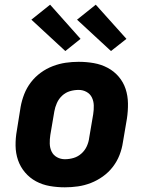

<svg xmlns="http://www.w3.org/2000/svg" viewBox="-20 -792 640 820"><path d="M257 8Q224 8 192.5 2.5Q161 -3 134 -17.5Q107 -32 87 -55.5Q67 -79 57 -108Q47 -137 46.5 -169.5Q46 -202 52 -235L68 -335Q73 -363 83.5 -390Q94 -417 112 -440.5Q130 -464 154 -481.5Q178 -499 205.5 -509.5Q233 -520 260.5 -524Q288 -528 316 -528Q349 -528 380.5 -522.5Q412 -517 439.5 -502.5Q467 -488 487 -464.5Q507 -441 516.5 -412Q526 -383 526.5 -350.5Q527 -318 522 -285L505 -185Q501 -157 490.5 -130Q480 -103 462 -79.5Q444 -56 419.5 -38.5Q395 -21 368 -10.5Q341 0 313 4Q285 8 257 8ZM257 -112Q276 -112 294.5 -117.5Q313 -123 328 -136.5Q343 -150 351 -168Q359 -186 361 -204L378 -304Q381 -323 380.5 -341.5Q380 -360 372.5 -375.5Q365 -391 349.5 -399.5Q334 -408 316 -408Q297 -408 278.5 -402.5Q260 -397 245.5 -383.5Q231 -370 223 -352Q215 -334 212 -316L195 -216Q192 -197 192.5 -178.5Q193 -160 200.5 -144.5Q208 -129 223.5 -120.5Q239 -112 257 -112ZM454 -574 309 -708 389 -772 520 -626ZM259 -574 114 -708 194 -772 324 -626Z"/></svg>

Font: Iosevka Aile Heavy Oblique
Style: Regular
Weight: 900
Italic angle: -9°
Designer: Belleve Invis
Foundry: Belleve Invis
Version: Version 31.1.0; ttfautohint (v1.8.4)